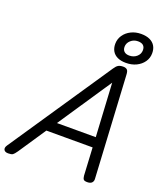

<svg xmlns="http://www.w3.org/2000/svg" viewBox="-260 -1294 1214 1436"><g transform="rotate(20 347.0 -576.0)"><path d="M-20 14Q-46 14 -54 -1.5Q-62 -17 -47 -39L500 -850Q515 -873 529.5 -881.5Q544 -890 569 -890Q588 -890 599 -880.5Q610 -871 611 -839L656 -31Q658 -11 646.5 1.5Q635 14 609 14Q587 14 580 5.5Q573 -3 571 -23L559 -244H191L45 -26Q27 0 16.5 7Q6 14 -20 14ZM246 -324H555L531 -749ZM576 -923Q536 -923 508.5 -936Q481 -949 467 -973Q453 -997 453 -1030Q453 -1068 474 -1099Q495 -1130 531 -1148Q567 -1166 611 -1166Q652 -1166 680 -1153Q708 -1140 722.5 -1116Q737 -1092 737 -1058Q737 -1019 715.5 -988.5Q694 -958 658 -940.5Q622 -923 576 -923ZM581 -983Q616 -983 640 -1004Q664 -1025 664 -1056Q664 -1080 650 -1093Q636 -1106 607 -1106Q574 -1106 550 -1084.5Q526 -1063 526 -1033Q526 -1009 540.5 -996Q555 -983 581 -983Z"/></g></svg>

Font: Playwrite DK Loopet
Style: Regular
Weight: 400
Designer: Veronika Burian, José Scaglione
Foundry: TypeTogether
Version: Version 1.002